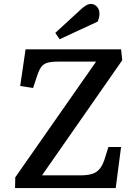

<svg xmlns="http://www.w3.org/2000/svg" viewBox="-20 -949 669 969"><path d="M597 -645 192 -64H384Q420 -64 444 -71Q468 -78 484.5 -98.5Q501 -119 513 -162L527 -207H591L564 0H56L57 -54L465 -638H274Q238 -638 218 -632Q198 -626 186 -608Q174 -590 163 -553L147 -505L82 -515L109 -700H591ZM393 -906Q406 -917 416.5 -923Q427 -929 439 -929Q457 -929 469.5 -915Q482 -901 482 -879Q482 -862 473 -840L281 -751L259 -783Z"/></svg>

Font: Literata 12pt Medium
Style: Italic
Weight: 500
Italic angle: -2°
Designer: Latin by Veronika Burian and Jose Scaglione. Greek by Irene Vlachou. Cyrillic by Vera Evstafieva
Foundry: TypeTogether
Version: Version 3.002